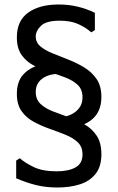

<svg xmlns="http://www.w3.org/2000/svg" viewBox="-20 -735 523 854"><path d="M258 -405Q235 -408 213.5 -404Q192 -400 175 -390Q158 -380 148.5 -364Q139 -348 139 -326Q139 -293 160 -273Q181 -253 214.5 -240Q248 -227 285 -214Q322 -201 355.5 -182Q389 -163 410 -131.5Q431 -100 431 -49Q431 6 405 38.5Q379 71 335 85Q291 99 236 99Q183 99 139.5 88Q96 77 52 58V-21L68 -31Q91 -11 130 8Q169 27 232 27Q285 27 316 9.5Q347 -8 347 -48Q347 -82 326 -102Q305 -122 271.5 -135.5Q238 -149 201 -162Q164 -175 130.5 -193Q97 -211 76 -240.5Q55 -270 55 -317Q55 -372 83 -403Q111 -434 157.5 -446.5Q204 -459 258 -455ZM243 -212Q269 -214 292.5 -224Q316 -234 331.5 -253.5Q347 -273 347 -302Q347 -337 326 -357Q305 -377 271.5 -390Q238 -403 201 -414.5Q164 -426 130.5 -443.5Q97 -461 76 -490.5Q55 -520 55 -569Q55 -643 105.5 -679Q156 -715 241 -715Q285 -715 325 -705.5Q365 -696 402 -678V-601L386 -591Q364 -611 330 -627Q296 -643 246 -643Q186 -643 162.5 -620.5Q139 -598 139 -573Q139 -546 160 -528.5Q181 -511 214.5 -497.5Q248 -484 285 -469.5Q322 -455 355.5 -434.5Q389 -414 410 -383Q431 -352 431 -304Q431 -232 380.5 -197Q330 -162 243 -162Z"/></svg>

Font: AR One Sans
Style: Regular
Weight: 400
Designer: Niteesh Yadav
Foundry: Niteesh Yadav
Version: Version 1.001;gftools[0.9.33]